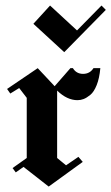

<svg xmlns="http://www.w3.org/2000/svg" viewBox="-20 -676 406 700"><path d="M101.7 -589.2 162.5 -655.8 260.8 -565 350 -655.8 365.8 -640 214.2 -485.8ZM265.8 -104.2 281.7 -85.8 157.5 4.2 65.8 -67.5 37.5 -47.5 25.8 -63.3 77.5 -100V-319.2L50 -355L17.5 -335L5.8 -351.7L117.5 -427.5L179.2 -361.7L236.7 -427.5H245.8Q258.3 -406.7 282.9 -406.7Q307.5 -406.7 320.8 -427.5H345.8Q342.5 -390.8 332.5 -365.8Q322.5 -340.8 309.2 -330Q295.8 -319.2 285 -315Q274.2 -310.8 262.5 -310.8Q224.2 -310.8 188.3 -345.8V-100L220.8 -73.3Z"/></svg>

Font: Chomsky
Style: Regular
Weight: 400
Version: Version 2.3